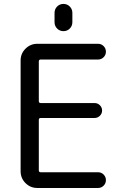

<svg xmlns="http://www.w3.org/2000/svg" viewBox="-20 -978 628 978"><path d="M257.8 -865.2V-912.1Q257.8 -931.6 271 -944.8Q284.2 -958 303.2 -958Q322.3 -958 335.4 -944.8Q348.6 -931.6 348.6 -912.1V-865.2Q348.6 -845.7 335.4 -832.5Q322.3 -819.3 303.2 -819.3Q284.2 -819.3 271 -832.5Q257.8 -845.7 257.8 -865.2ZM187.5 -674.8Q177.7 -674.8 177.7 -665V-462.9Q177.7 -453.1 187.5 -453.1H461.9Q477.5 -453.1 488.8 -441.9Q500 -430.7 500 -415Q500 -399.4 488.8 -388.2Q477.5 -377 461.9 -377H187.5Q177.7 -377 177.7 -367.2V-110.4Q177.7 -100.6 187.5 -100.6H479.5Q496.1 -100.6 507.8 -88.9Q519.5 -77.1 519.5 -60.5Q519.5 -43.9 507.8 -32.2Q496.1 -20.5 479.5 -20.5H169.9Q134.8 -20.5 109.9 -45.4Q85 -70.3 85 -105.5V-669.9Q85 -705.1 109.9 -730Q134.8 -754.9 169.9 -754.9H479.5Q496.1 -754.9 507.8 -743.2Q519.5 -731.4 519.5 -714.8Q519.5 -698.2 507.8 -686.5Q496.1 -674.8 479.5 -674.8Z"/></svg>

Font: Gen Jyuu GothicX Regular
Style: Regular
Weight: 400
Designer: [Source Han Sans]
Ryoko NISHIZUKA  (kana & ideographs); Paul D. Hunt (Latin, Greek & Cyrillic); Wenlong ZHANG  (bopomofo
Version: Version 1.002.20150607